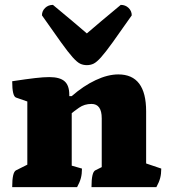

<svg xmlns="http://www.w3.org/2000/svg" viewBox="-20 -767 701 787"><path d="M30 0Q30 -62 46 -69L92 -92V-351L46 -367Q30 -372 30 -434Q89 -443 124 -447Q159 -451 182 -451Q225 -451 244.5 -434Q264 -417 264 -379V-373H274Q322 -415 372 -438.5Q422 -462 465 -462Q579 -462 579 -311V-97L641 -76Q641 -54 636.5 -37Q632 -20 621 0H355Q355 -62 371 -69L397 -82V-282Q397 -341 355 -341Q326 -341 304 -325.5Q282 -310 274 -303V-88L316 -76Q316 -54 311.5 -37Q307 -20 296 0ZM336 -500Q321 -500 308.5 -506Q296 -512 278 -532Q260 -552 230.5 -593Q201 -634 152 -704Q152 -722 165 -734.5Q178 -747 197 -747Q244 -708 278.5 -679Q313 -650 336 -630Q359 -650 393.5 -679Q428 -708 475 -747Q494 -747 507 -734.5Q520 -722 520 -704Q471 -634 441.5 -593Q412 -552 394 -532Q376 -512 363.5 -506Q351 -500 336 -500Z"/></svg>

Font: Petrona Black
Style: Regular
Weight: 900
Designer: Ringo R. Seeber
Foundry: Ringo R. Seeber
Version: Version 2.001; ttfautohint (v1.8.3)